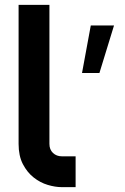

<svg xmlns="http://www.w3.org/2000/svg" viewBox="-20 -771 514 791"><path d="M291.5 0H234.9Q207.5 0 176.5 -9.3Q145.5 -18.6 118.7 -39.8Q91.8 -61 74.2 -95Q56.6 -128.9 56.6 -178.2V-751H183.6V-178.2Q183.6 -154.8 198.2 -140.9Q212.9 -127 234.9 -127H291.5ZM389.6 -470.2H317.9L354 -666H449.7Z"/></svg>

Font: Audiowide
Style: Regular
Weight: 400
Version: Version 1.003